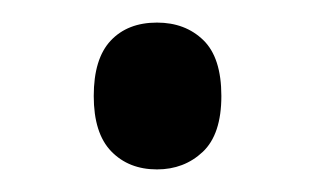

<svg xmlns="http://www.w3.org/2000/svg" viewBox="-20 -140 279 170"><path d="M63 -55Q63 -88 78 -104Q93 -120 119 -120Q144 -120 160 -104.5Q176 -89 176 -55Q176 -21 159.5 -5.5Q143 10 119 10Q94 10 78.5 -6Q63 -22 63 -55Z"/></svg>

Font: Noto Sans Thai Looped Condensed
Style: Regular
Weight: 400
Width: 3
Designer: Sasikarn Vongin, Ben Mitchell
Foundry: The Fontpad Ltd
Version: Version 1.001; ttfautohint (v1.8.4.7-5d5b)